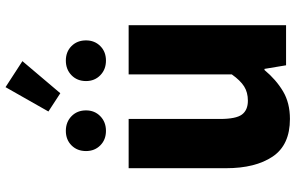

<svg xmlns="http://www.w3.org/2000/svg" viewBox="-207 -847 1068 694"><g transform="rotate(-90 327.0 -500.0)"><path d="M244 14Q150 14 108 -48.5Q66 -111 66 -217V-569H244V-239Q244 -181 260 -159.5Q276 -138 310 -138Q340 -138 361.5 -151.5Q383 -165 405 -196V-569H583V0H438L425 -78H421Q386 -36 344 -11Q302 14 244 14ZM201 -651Q169 -651 148.5 -671.5Q128 -692 128 -723Q128 -755 148.5 -775.5Q169 -796 201 -796Q233 -796 254 -775.5Q275 -755 275 -723Q275 -692 254 -671.5Q233 -651 201 -651ZM337 -816 271 -859 359 -1014 453 -953ZM455 -651Q423 -651 402 -671.5Q381 -692 381 -723Q381 -755 402 -775.5Q423 -796 455 -796Q487 -796 507.5 -775.5Q528 -755 528 -723Q528 -692 507.5 -671.5Q487 -651 455 -651Z"/></g></svg>

Font: Source Han Sans TC Heavy
Style: Regular
Weight: 900
Designer: Ryoko NISHIZUKA Ë•øÂ°öÊ∂ºÂ≠ê (kana, bopomofo & ideographs); Paul D. Hunt (Latin, Greek & Cyrillic); Sandoll Communicatio
Foundry: Adobe
Version: Version 2.004;hotconv 1.0.118;makeotfexe 2.5.65603